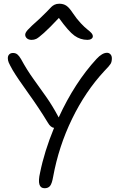

<svg xmlns="http://www.w3.org/2000/svg" viewBox="-20 -979 638 1030"><path d="M149.9 -765.1Q133.8 -765.1 124.5 -773.2Q115.2 -781.2 115.2 -793Q115.2 -803.2 128.7 -818.6Q142.1 -834 193.8 -879.9Q211.9 -896.5 230 -915.3Q248 -934.1 255.1 -941.4Q262.2 -948.7 272.9 -953.9Q283.7 -959 297.9 -959Q320.3 -959 335.9 -948.5Q351.6 -938 371.1 -908.2Q391.6 -877.4 413.6 -854.2Q435.5 -831.1 448.2 -821.5Q460.9 -812 469.5 -802.7Q478 -793.5 478 -784.2Q478 -775.9 470 -770.5Q461.9 -765.1 449.2 -765.1Q411.1 -765.1 379.4 -787.8Q347.7 -810.5 295.9 -882.8Q246.1 -829.6 215.8 -802.5Q185.5 -775.4 174.1 -770.3Q162.6 -765.1 149.9 -765.1ZM219.2 30.8Q175.8 30.8 194.8 -51.8Q217.8 -166.5 270 -293Q251.5 -295.4 236.8 -320.8Q189.5 -398.9 131.3 -479.7Q73.2 -560.5 47.9 -603Q31.2 -632.8 26.6 -644Q22 -655.3 22 -667Q22 -679.7 29.5 -687.3Q37.1 -694.8 49.8 -694.8Q63.5 -694.8 73 -687.3Q82.5 -679.7 92.8 -662.1Q124 -604.5 158.7 -556.4Q193.4 -508.3 227.8 -459.5Q262.2 -410.6 294.9 -349.1Q380.9 -536.1 498 -663.1Q528.3 -695.8 554.2 -695.8Q564.9 -695.8 572.5 -687.7Q580.1 -679.7 580.1 -666Q580.1 -647.9 573.5 -636.7Q566.9 -625.5 539.1 -597.2Q438 -488.3 366.5 -341.1Q294.9 -193.8 265.1 -30.8Q258.8 5.4 248.8 18.1Q238.8 30.8 219.2 30.8Z"/></svg>

Font: Shantell Sans Bouncy
Style: Regular
Weight: 300
Designer: Stephen Nixon, Anya Danilova, Shantell Martin
Foundry: Arrow Type
Version: Version 1.006;[9816181b4]